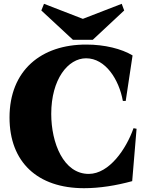

<svg xmlns="http://www.w3.org/2000/svg" viewBox="-20 -973 767 1008"><path d="M421 15C504 15 590 1 674 -22L697 -297L681 -300C642 -189 553 -61 447 -60C313 -59 249 -223 249 -375C249 -557 337 -667 432 -667C534 -667 605 -555 625 -443H640L676 -682C618 -717 529 -739 434 -739C196 -740 30 -603 30 -356C30 -122 177 15 421 15ZM363 -764H467L632 -918L619 -953L415 -874L211 -953L197 -918Z"/></svg>

Font: Sinistre Bold
Style: Regular
Weight: 900
Designer: Jules Durand
Foundry: Collletttivo
Version: Version 69.420;Glyphs 3.2 (3217)